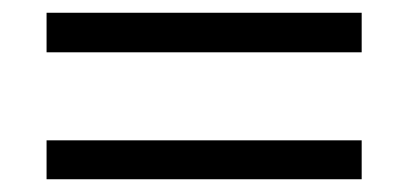

<svg xmlns="http://www.w3.org/2000/svg" viewBox="-20 -438 640 301"><path d="M53 -356V-418H547V-356ZM53 -157V-218H547V-157Z"/></svg>

Font: Mulish ExtraLight
Style: Regular
Weight: 400
Version: Version 3.603